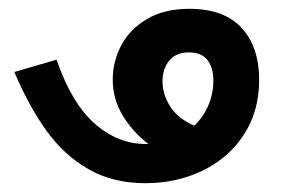

<svg xmlns="http://www.w3.org/2000/svg" viewBox="-20 -411 640 436"><path d="M12.5 -247.5 108.5 -275.5Q142 -177.5 194.5 -130.8Q247 -84 311.5 -84H317Q280 -112.5 258 -149.8Q236 -187 236 -230.5Q236 -271 255.2 -307.8Q274.5 -344.5 313.8 -367.8Q353 -391 410 -391Q488.5 -391 528.5 -347.8Q568.5 -304.5 568.5 -229.5Q568.5 -158.5 533.8 -105.2Q499 -52 440 -23.5Q381 5 310 5Q236.5 5 181 -26.8Q125.5 -58.5 85.8 -113.8Q46 -169 12.5 -247.5ZM421 -125.5Q442 -145.5 453.2 -172Q464.5 -198.5 464.5 -228Q464.5 -257.5 451 -274.8Q437.5 -292 409 -292Q379.5 -292 364.2 -273.2Q349 -254.5 349 -226.5Q349 -197.5 365.8 -170.2Q382.5 -143 421 -125.5Z"/></svg>

Font: JuliaMono SemiBoldItalic
Style: Regular
Weight: 600
Italic angle: -9°
Monospace: yes
Designer: cormullion
Foundry: corm
Version: Version 0.049; ttfautohint (v1.8.4)